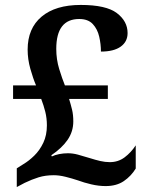

<svg xmlns="http://www.w3.org/2000/svg" viewBox="-20 -744 599 778"><path d="M408 10Q380 10 350 3Q320 -4 296 -13Q272 -21 246 -27.5Q220 -34 198 -34Q164 -34 136.5 -25.5Q109 -17 80 -3L48 14V-62L75 -79Q97 -92 119 -113.5Q141 -135 155.5 -165.5Q170 -196 170 -236Q170 -265 163.5 -291Q157 -317 147 -343H33V-398H126Q114 -426 103 -465Q92 -504 92 -543Q92 -629 148.5 -676.5Q205 -724 307 -724Q410 -724 453.5 -691Q497 -658 497 -610Q497 -575 469 -555Q441 -535 389 -535Q389 -565 382 -595.5Q375 -626 356 -646.5Q337 -667 301 -667Q208 -667 208 -546Q208 -503 220 -464Q232 -425 243 -398H417V-343H260Q267 -320 272 -299.5Q277 -279 277 -252Q277 -211 254 -177.5Q231 -144 188 -115L190 -110Q202 -116 219.5 -119.5Q237 -123 255 -123Q275 -123 295.5 -117.5Q316 -112 345 -103Q367 -96 386.5 -91.5Q406 -87 425 -87Q459 -87 485 -106.5Q511 -126 530 -155V-61Q511 -30 481.5 -10Q452 10 408 10Z"/></svg>

Font: Noto Serif Thai SemiBold
Style: Regular
Weight: 600
Designer: Monotype Design Team
Foundry: Monotype Imaging Inc.
Version: Version 2.001; ttfautohint (v1.8.4.7-5d5b)